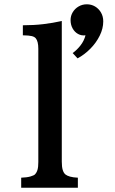

<svg xmlns="http://www.w3.org/2000/svg" viewBox="-20 -878 540 898"><path d="M386.2 -857.9Q407.2 -857.9 424.6 -847.7Q441.9 -837.4 452.4 -819.3Q462.9 -801.3 462.9 -777.8Q462.9 -744.6 446.5 -711.4Q430.2 -678.2 402.8 -650.4Q375.5 -622.6 342.8 -605L319.8 -629.9Q339.8 -644 356.7 -665.8Q373.5 -687.5 379.9 -712.9Q360.8 -710.4 345 -719.2Q329.1 -728 319.6 -745.1Q310.1 -762.2 310.1 -784.2Q310.1 -804.2 320.3 -821Q330.6 -837.9 347.9 -847.9Q365.2 -857.9 386.2 -857.9ZM269 -122.1Q269 -97.2 273.4 -83Q277.8 -68.8 286.1 -62Q293 -56.2 307.6 -52Q322.3 -47.9 344.2 -46.9V0H79.1V-46.9Q106.4 -47.9 122.6 -52.7Q138.7 -57.6 143.1 -62Q151.4 -70.3 155.3 -83.5Q159.2 -96.7 159.2 -120.1V-649.9Q159.2 -685.1 147 -699.2Q141.1 -706.1 128.4 -709.2Q115.7 -712.4 86.9 -712.9V-759.8Q137.7 -759.8 182.6 -765.1Q227.5 -770.5 269 -779.8Z"/></svg>

Font: BIZ UDMincho
Style: Bold
Weight: 700
Monospace: yes
Designer: TypeBank Co., Ltd.
Foundry: Morisawa Inc.
Version: Version 1.06